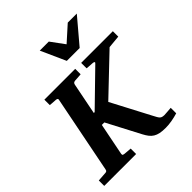

<svg xmlns="http://www.w3.org/2000/svg" viewBox="-265 -1074 1247 1247"><g transform="rotate(-45 359.0 -450.0)"><path d="M646 -612.8 388.2 -367.2 526.9 -103Q535.6 -86.4 541.3 -76.2Q546.9 -65.9 552.7 -59.8Q558.6 -53.7 565.9 -51.5Q573.2 -49.3 585 -48.8Q588.9 -48.8 598.6 -49.6Q608.4 -50.3 619.1 -51Q629.9 -51.8 638.4 -52.5Q647 -53.2 647.9 -53.2V-2.9Q620.6 5.4 590.8 10.7Q561 16.1 533.2 16.1Q502.9 16.1 481.7 11.7Q460.4 7.3 445.1 -2.2Q429.7 -11.7 418.2 -26.6Q406.7 -41.5 396 -62L275.9 -291H252.9L209 -69.8Q207.5 -60.1 212.2 -57.6Q216.8 -55.2 225.1 -54.2Q233.4 -53.7 242.2 -52.7Q249.5 -51.8 258.5 -51.3Q267.6 -50.8 276.9 -49.8V0H-16.1V-49.8Q-6.3 -50.8 4.4 -51.3Q15.1 -51.8 24.9 -52.7Q36.1 -53.7 46.9 -54.2Q54.7 -54.2 59.6 -57.6Q64.5 -61 65.9 -70.8L170.9 -601.1Q173.3 -609.9 169.4 -613Q165.5 -616.2 158.2 -617.2Q149.9 -617.7 141.1 -618.2Q133.3 -618.7 124 -619.4Q114.7 -620.1 105 -621.1V-670.9H388.2V-621.1Q377.9 -620.1 367.9 -619.4Q357.9 -618.7 350.1 -618.2Q341.3 -617.7 333 -617.2Q325.7 -616.2 321 -613Q316.4 -609.9 314 -600.1L271 -382.8H278.8L503.9 -602.1Q511.7 -608.9 508.5 -612.5Q505.4 -616.2 495.1 -617.2Q486.3 -617.2 477.5 -618.2Q469.7 -618.7 460.4 -619.4Q451.2 -620.1 442.9 -621.1V-670.9H733.9V-621.1ZM504.4 -746.1H386.2L309.1 -917.5H392.1L461.4 -823.2L566.4 -917.5H649.4Z"/></g></svg>

Font: Charis SIL APac
Style: Bold Italic
Weight: 700
Italic angle: -11°
Foundry: SIL International
Version: Version 5.000